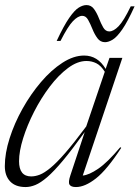

<svg xmlns="http://www.w3.org/2000/svg" viewBox="-20 -746 564 776"><path d="M264.5 -37.5 322.5 -212.5Q271.5 -141.5 234.8 -97.5Q198 -53.5 171 -30.2Q144 -7 123.2 1.5Q102.5 10 83.5 10Q42.5 10 21 -12.8Q-0.5 -35.5 -0.5 -74.5Q-0.5 -126.5 18.8 -187Q38 -247.5 71 -306.5Q104 -365.5 145.5 -414.2Q187 -463 232.2 -492.2Q277.5 -521.5 320 -521.5Q375 -521.5 407 -467.5L422.5 -512H474.5L314.5 -36.5Q339.5 -38.5 377.2 -64.2Q415 -90 466 -151L470 -148.5Q412.5 -60 368 -25Q323.5 10 287 10Q267 10 261 0.2Q255 -9.5 264.5 -37.5ZM57 -94.5Q57 -33 106 -33Q122.5 -33 140.8 -40Q159 -47 184 -67.5Q209 -88 244 -128.2Q279 -168.5 328.5 -235L403.5 -456Q388 -481 369.5 -490.2Q351 -499.5 329.5 -499.5Q293 -499.5 254.8 -471Q216.5 -442.5 181.2 -396Q146 -349.5 118 -294.8Q90 -240 73.5 -187.2Q57 -134.5 57 -94.5ZM524 -720.5Q496 -658.5 474.2 -627.2Q452.5 -596 435.5 -585.8Q418.5 -575.5 404.5 -575.5Q385.5 -575.5 373.8 -591.5Q362 -607.5 353.5 -628.8Q345 -650 336 -666Q327 -682 312.5 -682Q295.5 -682 275 -660.8Q254.5 -639.5 224.5 -580.5H209Q238 -642.5 259.8 -673.8Q281.5 -705 298.2 -715.2Q315 -725.5 329.5 -725.5Q348.5 -725.5 360 -709.5Q371.5 -693.5 379.8 -672.2Q388 -651 397.2 -635Q406.5 -619 421.5 -619Q439 -619 459.5 -640.2Q480 -661.5 508.5 -720.5Z"/></svg>

Font: Newsreader 72pt Light
Style: Italic
Weight: 300
Italic angle: -17°
Designer: Hugues Gentile
Foundry: Production Type
Version: Version 1.003; ttfautohint (v1.8.3)